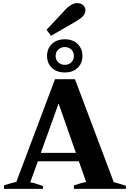

<svg xmlns="http://www.w3.org/2000/svg" viewBox="-20 -1212 835 1232"><path d="M307 -982 279 -1021 403 -1154Q441 -1192 474 -1192Q501 -1192 514.5 -1178Q528 -1164 528 -1146Q528 -1127 514.5 -1111Q501 -1095 473 -1078ZM509 -853Q509 -806 478 -776.5Q447 -747 396 -747Q344 -747 313 -776.5Q282 -806 282 -853Q282 -901 313.5 -930.5Q345 -960 396 -960Q447 -960 478 -930Q509 -900 509 -853ZM454 -853Q454 -878 437.5 -894Q421 -910 396 -910Q371 -910 354 -894Q337 -878 337 -853Q337 -828 354 -812Q371 -796 396 -796Q421 -796 437.5 -812Q454 -828 454 -853ZM788 -20V0H454V-22Q509 -41 533 -44L486 -177H223L174 -42Q197 -39 223 -29.5Q249 -20 256 -18V0H6V-23Q29 -30 51.5 -36.5Q74 -43 85 -45L333 -704H461L710 -43Q746 -34 788 -20ZM467 -231 356 -548 242 -231Z"/></svg>

Font: Trirong ExtraBold
Style: Regular
Weight: 800
Designer: Katatrad Team
Foundry: CadsonDemak
Version: Version 1.001